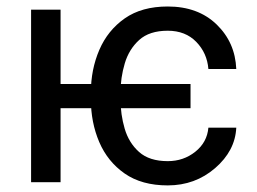

<svg xmlns="http://www.w3.org/2000/svg" viewBox="-20 -558 787 588"><path d="M563.5 -300.8V-226.6H133.3V-300.8ZM493.7 -64.5Q542 -64.5 578.1 -93.3Q614.3 -122.1 618.2 -167H703.6Q700.2 -96.2 638.9 -43.2Q577.6 9.8 493.7 9.8Q414.1 9.8 361.8 -26.6Q309.6 -63 283.9 -123Q258.3 -183.1 258.3 -253.9V-274.4Q258.3 -345.2 284.2 -405.3Q310.1 -465.3 362.1 -501.7Q414.1 -538.1 493.7 -538.1Q586.4 -538.1 643.3 -483.2Q700.2 -428.2 703.6 -346.7H618.2Q614.3 -395.5 581.1 -429.7Q547.9 -463.9 493.7 -463.9Q437.5 -463.9 406.2 -435.5Q375 -407.2 362.1 -363.8Q349.1 -320.3 349.1 -274.4V-253.9Q349.1 -207.5 361.8 -164.1Q374.5 -120.6 406 -92.5Q437.5 -64.5 493.7 -64.5ZM165.5 -528.3V0H75.2V-528.3Z"/></svg>

Font: RobotoDEMO
Style: Regular
Weight: 400
Designer: Christian Robertson
Foundry: Google
Version: Version 2.136